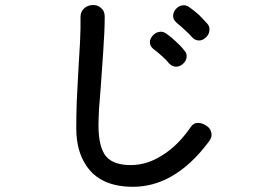

<svg xmlns="http://www.w3.org/2000/svg" viewBox="-20 -757 1040 751"><path d="M294.9 -690.4Q295.9 -653.3 293 -591.8Q291 -556.6 286.1 -474.6Q282.2 -400.4 280.3 -362.3Q278.3 -300.8 278.3 -255.9Q278.3 -167 317.4 -109.4Q372.1 -26.4 500 -26.4Q579.1 -26.4 649.4 -66.4Q729.5 -111.3 799.8 -207Q811.5 -223.6 805.7 -241.2Q801.8 -256.8 785.2 -266.6Q769.5 -276.4 753.9 -276.4Q735.4 -275.4 726.6 -260.7Q674.8 -185.5 611.3 -147.5Q553.7 -111.3 491.2 -111.3Q424.8 -111.3 395.5 -144.5Q365.2 -180.7 365.2 -266.6Q365.2 -288.1 367.2 -329.1Q369.1 -353.5 374 -415Q380.9 -506.8 383.8 -555.7Q389.6 -637.7 389.6 -692.4Q389.6 -714.8 374 -726.6Q361.3 -738.3 341.8 -737.3Q322.3 -736.3 309.6 -724.6Q294.9 -711.9 294.9 -690.4ZM629.9 -626Q616.2 -635.7 600.6 -631.8Q586.9 -628.9 577.1 -617.2Q566.4 -605.5 566.4 -591.8Q566.4 -576.2 580.1 -565.4Q600.6 -549.8 615.2 -536.1Q629.9 -523.4 640.6 -509.8Q653.3 -496.1 668.9 -496.1Q683.6 -496.1 696.3 -507.8Q708 -518.6 710 -533.2Q711.9 -548.8 700.2 -560.5Q688.5 -576.2 668.9 -593.8Q650.4 -611.3 629.9 -626ZM719.7 -729.5Q706.1 -739.3 690.4 -735.4Q676.8 -732.4 667 -720.7Q657.2 -709 657.2 -694.3Q657.2 -679.7 670.9 -668Q694.3 -648.4 704.1 -638.7Q719.7 -625 730.5 -612.3Q742.2 -598.6 758.8 -598.6Q772.5 -598.6 785.2 -610.4Q796.9 -621.1 798.8 -635.7Q801.8 -652.3 791 -664.1Q775.4 -681.6 758.8 -698.2Q738.3 -716.8 719.7 -729.5Z"/></svg>

Font: GungsuhChe
Style: Regular
Weight: 400
Monospace: yes
Version: Version 2.21